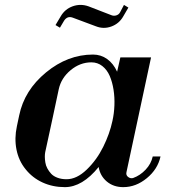

<svg xmlns="http://www.w3.org/2000/svg" viewBox="-20 -750 707 782"><path d="M244.1 12.2Q194.8 12.2 153.3 -6.8Q111.8 -25.9 84 -61Q56.2 -95.2 47.1 -140.9Q38.1 -186.5 48.8 -235.8L58.1 -279.8Q79.1 -382.3 167.5 -455.1Q255.9 -527.8 358.9 -527.8Q391.1 -527.8 416.5 -509.5Q441.9 -491.2 457 -458L470.2 -516.1H595.2L495.1 -48.8Q492.2 -36.6 501.7 -29.3Q511.2 -22 522 -24.9Q550.8 -35.2 573.2 -59.1Q595.7 -83 602.1 -112.8H633.8Q622.6 -61 578.1 -24.4Q533.7 12.2 481.9 12.2Q442.4 12.2 415 -10.7Q387.7 -33.7 381.8 -69.8Q315.4 12.2 244.1 12.2ZM164.1 -129.9Q162.6 -122.1 162.6 -111.8Q162.6 -101.6 164.6 -88.6Q166.5 -75.7 172.9 -64Q179.2 -52.2 188.5 -42.2Q197.8 -32.2 214.1 -26.1Q230.5 -20 251 -20Q292.5 -20 333.3 -59.3Q374 -98.6 400.4 -151.9Q426.8 -205.1 438 -257.8Q444.8 -288.1 446 -320.8Q447.3 -353.5 442.4 -384.8Q437.5 -416 426.8 -440.9Q416 -465.8 396.7 -481Q377.4 -496.1 352.1 -496.1Q306.2 -496.1 267.6 -464.1Q229 -432.1 219.2 -386.2Q210.9 -347.7 191.9 -258.1Q172.9 -168.5 164.1 -129.9ZM206.1 -647.9Q215.8 -664.1 227.1 -683.1Q244.1 -712.9 276.1 -724.4Q308.1 -735.8 340.8 -724.1L434.1 -688Q443.8 -684.1 454.1 -687.5Q464.4 -690.9 469.2 -700.2L484.9 -730L502.9 -719.2L481.9 -683.1Q465.3 -653.8 433.6 -642.1Q401.9 -630.4 370.1 -643.1L275.9 -678.2Q254.4 -686 241.2 -666L224.1 -637.2Z"/></svg>

Font: Fin Serif Display
Style: Italic
Weight: 400
Italic angle: -12°
Designer: J. Blake Harris
Version: Version 1.006;FEAKit 1.0